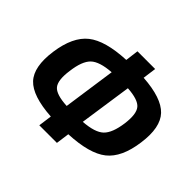

<svg xmlns="http://www.w3.org/2000/svg" viewBox="-170 -938 1180 1180"><g transform="rotate(45 420.5 -348.0)"><path d="M560 -722 548 -634Q714 -623 776.5 -557Q839 -491 818 -342Q798 -193 720 -131Q642 -69 466 -61L454 26H301L313 -62Q144 -73 82.5 -138.5Q21 -204 42 -354Q63 -503 141.5 -565.5Q220 -628 395 -636L406 -722ZM525 -520 475 -178Q574 -185 612.5 -222Q651 -259 664 -354Q676 -445 647.5 -479.5Q619 -514 525 -520ZM336 -177 385 -519Q286 -512 247.5 -475Q209 -438 197 -342Q184 -251 212 -216.5Q240 -182 336 -177Z"/></g></svg>

Font: Exo 2.0
Style: Bold Italic
Weight: 700
Italic angle: -8°
Designer: Natanael Gama
Version: Version 1.001;PS 001.001;hotconv 1.0.70;makeotf.lib2.5.58329